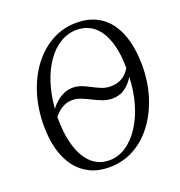

<svg xmlns="http://www.w3.org/2000/svg" viewBox="-136 -868 934 994"><g transform="rotate(-20 331.0 -371.0)"><path d="M299.5 10Q239 10 193 -12.5Q147 -35 115.8 -76.8Q84.5 -118.5 68.8 -175.8Q53 -233 52.5 -302Q52 -398 77.2 -479.8Q102.5 -561.5 148.5 -622.5Q194.5 -683.5 256.8 -717.8Q319 -752 393 -752Q454.5 -752 500.8 -729Q547 -706 577.2 -663.8Q607.5 -621.5 622.8 -562.8Q638 -504 638.5 -431.5Q639 -340.5 614.2 -260.8Q589.5 -181 544.5 -120Q499.5 -59 437 -24.5Q374.5 10 299.5 10ZM311.5 -24Q361.5 -24 404.5 -52.8Q447.5 -81.5 480.5 -132.5Q513.5 -183.5 533 -250.8Q552.5 -318 555 -395.5Q537.5 -364 507.2 -341.5Q477 -319 436 -319Q409.5 -319 383.8 -328.5Q358 -338 332.8 -351Q307.5 -364 283.5 -373.5Q259.5 -383 237 -383Q212.5 -383 193 -374.5Q173.5 -366 158.8 -353Q144 -340 134 -327.5Q134.5 -299 135.2 -281.8Q136 -264.5 138 -247Q144 -194 158.2 -152.8Q172.5 -111.5 194.5 -82.8Q216.5 -54 245.8 -39Q275 -24 311.5 -24ZM447 -381.5Q478.5 -381.5 499.8 -391.2Q521 -401 534.8 -415.2Q548.5 -429.5 556 -443Q555.5 -460 555 -476.2Q554.5 -492.5 553 -507.5Q547 -557.5 533.2 -596.5Q519.5 -635.5 498 -662.2Q476.5 -689 447.2 -703Q418 -717 381.5 -717Q333.5 -717 291.2 -691.8Q249 -666.5 216.2 -620Q183.5 -573.5 163 -510.5Q142.5 -447.5 136.5 -371.5Q150.5 -390 169 -406Q187.5 -422 210.2 -432.2Q233 -442.5 259.5 -442.5Q285.5 -442.5 308.8 -433.2Q332 -424 354.2 -412Q376.5 -400 399.5 -390.8Q422.5 -381.5 447 -381.5Z"/></g></svg>

Font: Merriweather 96pt Light
Style: Italic
Weight: 300
Italic angle: -7.8°
Version: Version 2.101